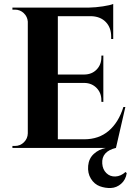

<svg xmlns="http://www.w3.org/2000/svg" viewBox="-20 -738 671 958"><path d="M606.4 120.1 612.3 126Q607.4 158.7 584.7 178.7Q562 198.7 533.4 200Q504.9 201.2 477.8 191.2Q450.7 181.2 433.6 153.6Q416.5 126 419.9 88.9Q423.3 52.7 448 30Q472.7 7.3 508.3 0H42V-9.8H54.7Q81.1 -9.8 99.6 -28.3Q118.2 -46.9 118.7 -72.8V-630.4Q116.7 -655.3 98.4 -672.6Q80.1 -689.9 54.7 -689.9H42V-700.2H425.3Q456.5 -700.7 493.4 -706.3Q530.3 -711.9 544.9 -718.3V-543.5H534.7V-555.2Q534.7 -600.1 508.3 -627.7Q481.9 -655.3 437 -657.2H268.6V-366.2H401.4Q438.5 -366.7 462.2 -391.1Q485.8 -415.5 485.8 -452.1V-460.4L495.6 -460.9V-229.5L485.8 -230V-238.3Q485.8 -274.4 462.2 -298.8Q438.5 -323.2 402.3 -324.2H268.6V-43H399.9Q473.1 -43 522.5 -85.2Q571.8 -127.4 595.7 -204.1H605.5L558.6 0Q485.8 17.6 490.2 78.1Q492.2 107.4 510.5 125.5Q528.8 143.6 555.7 142.6Q582.5 141.6 606.4 120.1Z"/></svg>

Font: Cinzel Bold
Style: Regular
Weight: 700
Designer: Natanael Gama
Version: Version 1.001;PS 001.001;hotconv 1.0.56;makeotf.lib2.0.21325